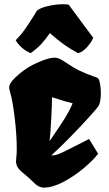

<svg xmlns="http://www.w3.org/2000/svg" viewBox="-20 -853 503 883"><path d="M230.5 -138.7Q245.1 -141.6 266.8 -151.9Q288.6 -162.1 327.6 -182.1Q357.9 -198.2 389.6 -213.9L431.2 -146Q409.7 -117.2 366 -80.3Q322.3 -43.5 272.2 -16.8Q222.2 9.8 181.6 9.8Q168.9 9.8 156.7 3.2Q144.5 -3.4 129.9 -18.6Q117.2 -31.2 110.8 -36.6Q100.6 -45.9 91.6 -53Q82.5 -60.1 80.1 -62Q64.9 -75.7 59.3 -87.2Q53.7 -98.6 53.7 -111.8Q53.7 -120.6 55.2 -131.3Q57.1 -149.9 57.1 -165Q57.1 -233.4 47.6 -311.5Q38.1 -389.6 27.8 -423.8Q22 -443.8 22 -450.2Q22 -469.7 51 -497.1Q80.1 -524.4 107.4 -541.5Q134.3 -558.1 171.4 -573Q208.5 -587.9 232.9 -587.9Q250 -586.9 271 -573.2Q317.9 -541.5 344.5 -528.6Q371.1 -515.6 409.7 -502L423.3 -497.1Q429.2 -494.6 431.6 -492.2Q434.1 -489.7 436.3 -483.2Q438.5 -476.6 440.9 -461.9Q443.8 -444.3 443.8 -424.3Q443.8 -385.3 433.6 -366.2Q429.2 -358.4 391.6 -316.7Q354 -274.9 305.2 -224.9Q256.3 -174.8 216.3 -138.7ZM219.2 -405.8Q219.2 -378.9 215.8 -308.6Q212.4 -238.3 208 -205.1L207.5 -203.6L221.2 -223.1Q253.4 -270 276.1 -305.9Q298.8 -341.8 314 -377.9Q287.6 -383.8 219.2 -405.8ZM52.2 -668Q77.6 -693.8 96.2 -720.5Q114.7 -747.1 139.6 -787.1L149.9 -804.2Q164.1 -816.4 200.2 -825Q236.3 -833.5 270 -833.5Q286.1 -833.5 295.9 -831.5L408.7 -679.2Q400.4 -658.7 380.6 -636.5Q360.8 -614.3 338.9 -608.4Q302.2 -628.4 273.7 -648.7Q245.1 -668.9 209.5 -700.7Q186 -667.5 167.7 -648.2Q149.4 -628.9 121.1 -608.4Q97.7 -618.7 80.1 -634.3Q62.5 -649.9 52.2 -668Z"/></svg>

Font: Fruktur
Style: Regular
Weight: 400
Designer: Viktoriya Grabowska
Foundry: Viktoriya Grabowska
Version: Version 1.004; ttfautohint (v1.4.1)